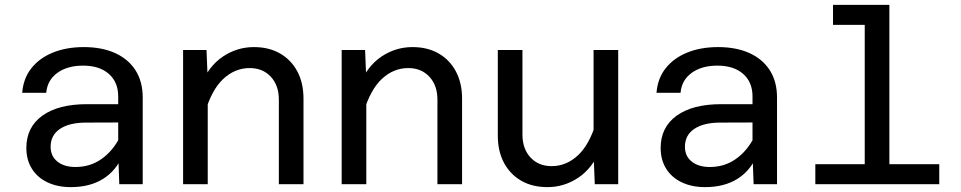

<svg xmlns="http://www.w3.org/2000/svg" viewBox="-20 -755 3940 787"><path d="M469 0 464.5 -125V-360Q464.5 -418.5 426 -452.2Q387.5 -486 320.5 -486Q256 -486 215 -456.2Q174 -426.5 169.5 -374.5H71Q75.5 -433.5 108.5 -475.2Q141.5 -517 196.8 -539.5Q252 -562 323.5 -562Q397.5 -562 451.8 -537.5Q506 -513 535.5 -466.8Q565 -420.5 565 -355V0ZM270 12Q216 12 174.8 -7.5Q133.5 -27 110.8 -63.2Q88 -99.5 88 -148.5Q88 -233.5 153.5 -280.8Q219 -328 336.5 -328H478V-253L332.5 -252.5Q264.5 -252.5 226 -226.8Q187.5 -201 187.5 -153.5Q187.5 -115 215.2 -92.8Q243 -70.5 289.5 -70.5Q349.5 -70.5 396 -103.2Q442.5 -136 471.5 -193L483 -119Q456.5 -55.5 402.5 -21.8Q348.5 12 270 12Z M1123 0V-346.5Q1123 -405 1090 -440.5Q1057 -476 1003.5 -476Q943 -476 895.2 -431.5Q847.5 -387 820 -293L803.5 -406Q835 -483.5 893.2 -522.8Q951.5 -562 1020.5 -562Q1083 -562 1128.5 -535.5Q1174 -509 1199 -461.8Q1224 -414.5 1224 -351V0ZM730.5 0V-550H826.5L831.5 -426V0Z M1773 0V-346.5Q1773 -405 1740 -440.5Q1707 -476 1653.5 -476Q1593 -476 1545.2 -431.5Q1497.5 -387 1470 -293L1453.5 -406Q1485 -483.5 1543.2 -522.8Q1601.5 -562 1670.5 -562Q1733 -562 1778.5 -535.5Q1824 -509 1849 -461.8Q1874 -414.5 1874 -351V0ZM1380.5 0V-550H1476.5L1481.5 -426V0Z M2121.5 -550V-203.5Q2121.5 -145 2154.5 -109.5Q2187.5 -74 2241 -74Q2301.5 -74 2349.2 -118.5Q2397 -163 2424.5 -257L2441 -144Q2409.5 -66.5 2351.2 -27.2Q2293 12 2224 12Q2161.5 12 2116 -14.5Q2070.5 -41 2045.5 -88.2Q2020.5 -135.5 2020.5 -199V-550ZM2514 -550V0H2418L2413 -124V-550Z M3069 0 3064.5 -125V-360Q3064.5 -418.5 3026 -452.2Q2987.5 -486 2920.5 -486Q2856 -486 2815 -456.2Q2774 -426.5 2769.5 -374.5H2671Q2675.5 -433.5 2708.5 -475.2Q2741.5 -517 2796.8 -539.5Q2852 -562 2923.5 -562Q2997.5 -562 3051.8 -537.5Q3106 -513 3135.5 -466.8Q3165 -420.5 3165 -355V0ZM2870 12Q2816 12 2774.8 -7.5Q2733.5 -27 2710.8 -63.2Q2688 -99.5 2688 -148.5Q2688 -233.5 2753.5 -280.8Q2819 -328 2936.5 -328H3078V-253L2932.5 -252.5Q2864.5 -252.5 2826 -226.8Q2787.5 -201 2787.5 -153.5Q2787.5 -115 2815.2 -92.8Q2843 -70.5 2889.5 -70.5Q2949.5 -70.5 2996 -103.2Q3042.5 -136 3071.5 -193L3083 -119Q3056.5 -55.5 3002.5 -21.8Q2948.5 12 2870 12Z M3524.5 0V-735H3625.5V0ZM3322 0V-82H3830V0ZM3394.5 -653V-735H3575V-653Z"/></svg>

Font: Azeret Mono Thin
Style: Regular
Weight: 100
Designer: Martin Vácha
Foundry: Displaay
Version: Version 1.002